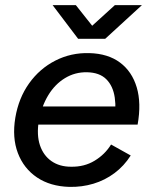

<svg xmlns="http://www.w3.org/2000/svg" viewBox="-20 -720 590 752"><path d="M252 12Q177 10 125 -25Q73 -60 50 -120.5Q27 -181 40 -259Q53 -336 94 -393.5Q135 -451 196.5 -482.5Q258 -514 330 -512Q403 -510 450 -475Q497 -440 515.5 -378Q534 -316 519 -232H426Q436 -292 429.5 -337.5Q423 -383 396.5 -409.5Q370 -436 321 -437Q274 -438 234.5 -414Q195 -390 169 -347Q143 -304 132 -247Q123 -191 136.5 -151Q150 -111 181.5 -89Q213 -67 258 -67Q310 -66 350.5 -90.5Q391 -115 415 -154L492 -111Q466 -70 428.5 -42Q391 -14 346 -0.5Q301 13 252 12ZM99 -232 106 -303H473L467 -232ZM287 -568V-570L430 -700H536L392 -568ZM286 -568 186 -700H277L380 -570L379 -568Z"/></svg>

Font: Figtree Light Medium
Style: Italic
Weight: 500
Italic angle: -9.5°
Version: Version 2.000